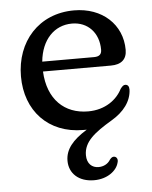

<svg xmlns="http://www.w3.org/2000/svg" viewBox="-51 -522 622 785"><g transform="rotate(-5 260.0 -129.5)"><path d="M396 -17.5C447 -47.5 478.5 -89 480 -137C480 -150 474.5 -157 465 -157.5C457 -158 452 -153 444 -142.5C423 -100.5 375 -62.5 304 -62.5C207.5 -62.5 139.5 -125.5 134 -241H413C455 -241 478.5 -260.5 478.5 -300C478.5 -404 397.5 -479 282 -479C136.5 -479 42.5 -371 42.5 -228.5C42.5 -88 133.5 11.5 277.5 11.5H291.5C231.5 48.5 202 85 202 131.5C202 183 240.5 220 304 220C359 220 397 189 405 157.5C410.5 142 402.5 133 395 131.5C387 130 382 133.5 375.5 141.5C364.5 160 345.5 168 326.5 168C300 168 279 150.5 279 115C279 60 324 25.5 396 -17.5ZM269 -426C334 -426 378.5 -378.5 378.5 -309.5C378.5 -290 368.5 -281.5 347 -281.5H134.5C143 -370.5 196 -426 269 -426Z"/></g></svg>

Font: dr Title
Style: Regular
Weight: 400
Version: Version 1.000;hotconv 1.0.109;makeotfexe 2.5.65596